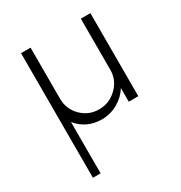

<svg xmlns="http://www.w3.org/2000/svg" viewBox="-175 -626 944 1001"><g transform="rotate(-30 297.0 -125.0)"><path d="M455 -500H512.5V0H455V-82.5Q428.8 -40 384.4 -15Q340 10 288.8 10Q197.5 10 141.2 -58.8V250H95V-500H152.5V-192.5Q152.5 -130 196.2 -86.2Q240 -42.5 302.5 -42.5Q365 -42.5 410 -86.9Q455 -131.2 455 -192.5Z"/></g></svg>

Font: Now Light
Style: Regular
Weight: 300
Designer: Alfredo Marco Pradil
Foundry: Alfredo Marco Pradil
Version: Version 1.002;PS 001.002;hotconv 1.0.88;makeotf.lib2.5.64775